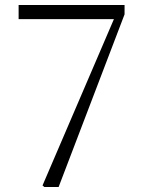

<svg xmlns="http://www.w3.org/2000/svg" viewBox="-20 -743 573 763"><path d="M156 0 149 -6 443 -691 436 -653V-667H54V-723H475V-686L213 0Z"/></svg>

Font: Noto Serif SC
Style: Regular
Weight: 200
Designer: Ryoko NISHIZUKA 西塚涼子 (kana & ideographs); Frank Grießhammer (Latin, Greek & Cyrillic); Wenlong ZHANG 张文龙 (bopomofo); San
Foundry: Adobe
Version: Version 2.001;hotconv 1.1.0;makeotfexe 2.6.0